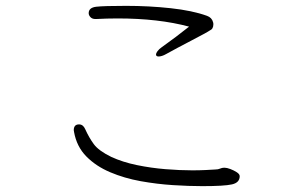

<svg xmlns="http://www.w3.org/2000/svg" viewBox="-20 -660 1040 656"><path d="M306 -595H308Q327 -596 345 -596.5Q363 -597 381 -597Q452 -597 513 -590Q574 -583 626 -569Q606 -553 581.5 -534.5Q557 -516 533 -499Q523 -492 518 -485Q513 -478 513 -474Q513 -467 522 -467Q527 -467 533.5 -469Q540 -471 547 -475Q563 -484 586.5 -496.5Q610 -509 634 -521.5Q658 -534 675.5 -543.5Q693 -553 697 -556Q709 -561 709 -577Q709 -581 708 -584Q704 -600 687 -606Q637 -624 563 -632Q489 -640 411 -640Q335 -640 309 -637Q283 -634 283 -615Q283 -608 289 -601.5Q295 -595 306 -595ZM747 -87H746Q739 -87 732 -84Q725 -81 717 -81Q702 -80 681.5 -79Q661 -78 637 -78Q595 -78 545.5 -82Q496 -86 447.5 -96Q399 -106 360 -124Q317 -145 300.5 -167.5Q284 -190 271 -219Q264 -235 250 -235Q232 -235 232 -215Q232 -214 232.5 -212.5Q233 -211 233 -209Q242 -159 275 -125.5Q308 -92 356.5 -71.5Q405 -51 460.5 -41Q516 -31 571 -27.5Q626 -24 671 -24Q746 -24 772.5 -30Q799 -36 799 -58Q799 -65 789 -71.5Q779 -78 767 -82.5Q755 -87 747 -87Z"/></svg>

Font: Klee One
Style: Regular
Weight: 400
Designer: Fontworks Inc.
Foundry: Fontworks Inc.
Version: Version 1.100